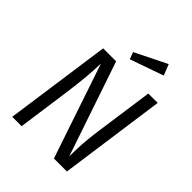

<svg xmlns="http://www.w3.org/2000/svg" viewBox="-249 -1038 1172 1172"><g transform="rotate(45 337.5 -451.5)"><path d="M537 0H425L218 -613Q217 -553 211 -488.5Q205 -424 192 -329L146 0H65L162 -688H274L482 -75Q482 -136 485.5 -187.5Q489 -239 498 -305L552 -688H633ZM541 -832 324 -756 307 -801 513 -903Z"/></g></svg>

Font: Fira Sans Book
Style: Italic
Weight: 350
Italic angle: -8°
Designer: bBox Type GmbH & Carrois Corporate GbR & Edenspiekermann AG
Foundry: bBox Type GmbH & Carrois Corporate GbR & Edenspiekermann AG
Version: Version 4.301